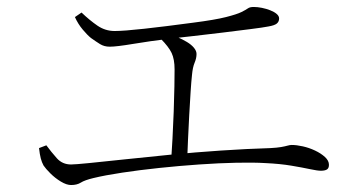

<svg xmlns="http://www.w3.org/2000/svg" viewBox="-20 -637 1040 551"><path d="M184 -106Q171 -106 154.5 -116Q138 -126 124.5 -139.5Q111 -153 105 -162Q100 -171 97 -182.5Q94 -194 92 -212L113 -220Q127 -201 143 -183Q159 -165 184 -165Q195 -165 235.5 -169Q276 -173 336.5 -179.5Q397 -186 468.5 -193Q540 -200 614.5 -205Q689 -210 756 -212Q775 -213 786.5 -215Q798 -217 805 -219Q812 -221 817 -221Q831 -221 849 -217Q867 -213 884 -205Q901 -197 912.5 -186.5Q924 -176 924 -164Q924 -154 918 -150.5Q912 -147 901 -147Q891 -147 870 -151.5Q849 -156 816.5 -161.5Q784 -167 741 -169Q708 -171 658.5 -170Q609 -169 551.5 -165Q494 -161 437 -155Q380 -149 330.5 -141.5Q281 -134 248 -126Q223 -120 212 -113Q201 -106 184 -106ZM471 -173Q473 -201 475 -239Q477 -277 478.5 -316.5Q480 -356 480.5 -389Q481 -422 481 -438Q481 -467 472.5 -485Q464 -503 441 -526L459 -543Q474 -537 489 -530.5Q504 -524 516.5 -516.5Q529 -509 536.5 -500Q544 -491 544 -482Q544 -470 538.5 -457Q533 -444 531 -422Q529 -404 527 -373Q525 -342 523 -306Q521 -270 519.5 -235Q518 -200 517 -173ZM295 -503Q279 -503 267 -510.5Q255 -518 241 -528Q231 -536 217.5 -552Q204 -568 195 -588L214 -601Q237 -579 259.5 -563.5Q282 -548 309 -548Q335 -548 394 -554.5Q453 -561 535 -572Q597 -580 628.5 -588Q660 -596 673 -602.5Q686 -609 691.5 -613Q697 -617 708 -617Q719 -617 731.5 -614.5Q744 -612 755.5 -607.5Q767 -603 774 -597Q781 -591 781 -584Q781 -575 774.5 -569.5Q768 -564 750 -561Q735 -558 699 -553.5Q663 -549 619 -543.5Q575 -538 534 -533.5Q493 -529 467 -526Q410 -519 362 -511Q314 -503 295 -503Z"/></svg>

Font: Noto Serif KR ExtraLight
Style: Regular
Weight: 200
Designer: Ryoko NISHIZUKA 西塚涼子 (kana & ideographs); Frank Grießhammer (Latin, Greek & Cyrillic); Wenlong ZHANG 张文龙 (bopomofo); San
Foundry: Adobe
Version: Version 2.002-H1;hotconv 1.1.0;makeotfexe 2.6.0